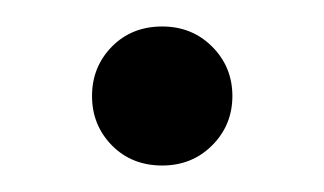

<svg xmlns="http://www.w3.org/2000/svg" viewBox="-20 -117 245 145"><path d="M102.5 -97Q125 -97 140.2 -81.8Q155.5 -66.5 155.5 -44.5Q155.5 -22.5 140.2 -7.2Q125 8 102.5 8Q79.5 8 64.5 -7.2Q49.5 -22.5 49.5 -44.5Q49.5 -66.5 64.5 -81.8Q79.5 -97 102.5 -97Z"/></svg>

Font: Newsreader Display Light
Style: Regular
Weight: 300
Designer: Hugues Gentile
Foundry: Production Type
Version: Version 1.001